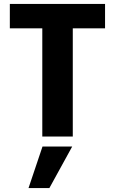

<svg xmlns="http://www.w3.org/2000/svg" viewBox="-20 -694 584 976"><path d="M231 262H125L196 51H347ZM514 -550H350V0H195V-550H30V-674H514Z"/></svg>

Font: Hind Guntur
Style: Bold
Weight: 700
Designer: Manushi Parikh, Hitesh Malaviya
Foundry: Indian Type Foundry
Version: Version 1.002;PS 1.0;hotconv 1.0.86;makeotf.lib2.5.63406; tt